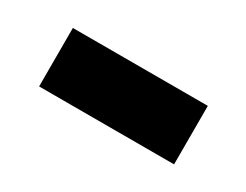

<svg xmlns="http://www.w3.org/2000/svg" viewBox="-33 -500 539 420"><g transform="rotate(30 237.0 -290.0)"><path d="M407.7 -215.9H66.8V-363.6H407.7Z"/></g></svg>

Font: Linik Sans Black
Style: Regular
Weight: 900
Designer: Fonts by Rasmus Andersson / Changes by Cristiano Sobral with parts from Marc Monis
Foundry: rsms
Version: Version 3.020; ttfautohint (v1.6)